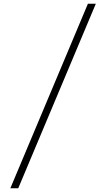

<svg xmlns="http://www.w3.org/2000/svg" viewBox="-20 -880 564 1020"><path d="M35 120 447 -860H489L77 120Z"/></svg>

Font: Spartan Thin Light
Style: Regular
Weight: 300
Version: Version 1.004